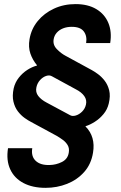

<svg xmlns="http://www.w3.org/2000/svg" viewBox="-20 -757 582 924"><path d="M510.3 -549.8H394.5Q399.9 -583.5 383.3 -605.7Q366.7 -627.9 325.2 -627.9Q301.8 -627.9 283.2 -620.4Q264.6 -612.8 252.9 -599.4Q241.2 -585.9 238.3 -568.4Q233.4 -541 253.9 -520.3Q274.4 -499.5 294.9 -488.8L421.4 -419.9Q434.1 -413.1 451.2 -400.6Q468.3 -388.2 483.4 -368.9Q498.5 -349.6 505.4 -322.5Q512.2 -295.4 503.4 -258.8Q496.6 -230 478 -207.8Q459.5 -185.5 436.3 -170.9Q413.1 -156.2 392.6 -149.9L391.1 -148.9Q416 -124 425 -92.3Q434.1 -60.5 427.7 -22.5Q418.9 32.7 385.3 70.6Q351.6 108.4 303 127.7Q254.4 147 199.2 147Q136.7 147 92.8 123.8Q48.8 100.6 29.1 57.6Q9.3 14.6 18.6 -43.9H135.3Q128.9 -4.4 151.9 17.1Q174.8 38.6 218.8 37.1Q250 36.6 278.1 22.5Q306.2 8.3 311 -22.5Q314.5 -43.5 305.7 -58.3Q296.9 -73.2 282.5 -83.7Q268.1 -94.2 254.9 -102.1L129.9 -169.9Q116.2 -176.8 98.6 -189.2Q81.1 -201.7 66.2 -220.9Q51.3 -240.2 44.7 -267.8Q38.1 -295.4 45.9 -332Q52.7 -360.8 70.6 -383.3Q88.4 -405.8 111.6 -420.7Q134.8 -435.5 157.7 -441.4V-443.4Q136.7 -468.8 126.2 -499.3Q115.7 -529.8 122.1 -568.4Q130.4 -617.7 161.4 -655.5Q192.4 -693.4 239.5 -715.3Q286.6 -737.3 343.3 -737.3Q403.3 -737.3 443.6 -713.1Q483.9 -689 501.5 -646.5Q519 -604 510.3 -549.8ZM393.6 -253.4Q398.9 -275.9 385.5 -294.7Q372.1 -313.5 345.2 -327.1L230.5 -389.6Q218.3 -397 202.1 -391.6Q186 -386.2 172.9 -371.8Q159.7 -357.4 155.3 -337.4Q149.9 -313.5 164.1 -295.2Q178.2 -276.9 204.6 -263.2L317.4 -202.6Q328.6 -196.3 345 -201.2Q361.3 -206.1 375.2 -220Q389.2 -233.9 393.6 -253.4Z"/></svg>

Font: Inter Tight SemiBold
Style: Italic
Weight: 600
Italic angle: -9.39999°
Designer: Rasmus Andersson
Foundry: rsms
Version: Version 3.004